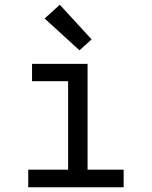

<svg xmlns="http://www.w3.org/2000/svg" viewBox="-20 -789 640 809"><path d="M99 0V-74H267V-447H115V-520H349V-74H501V0ZM315 -577 168 -711 232 -769 366 -623Z"/></svg>

Font: Bmono
Style: Regular
Weight: 400
Monospace: yes
Designer: Belleve Invis
Foundry: Belleve Invis
Version: Version 11.2.2; ttfautohint (v1.8.2)